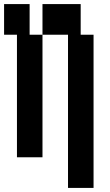

<svg xmlns="http://www.w3.org/2000/svg" viewBox="-20 -750 540 940"><path d="M125 -580H188V20H63V-580H0V-730H125ZM438 -580V170H313V-580H188V-730H375V-580Z"/></svg>

Font: 2P VHS
Style: Regular
Weight: 400
Designer: CodeMan38
Foundry: CodeMan38
Version: Version 3.000